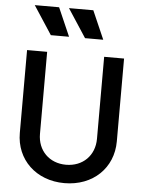

<svg xmlns="http://www.w3.org/2000/svg" viewBox="-65 -1062 842 1124"><g transform="rotate(5 356.0 -499.5)"><path d="M356 12C524 12 641 -102 641 -258V-745H524V-263C524 -165 455 -96 356 -96C258 -96 189 -165 189 -263V-745H71V-258C71 -102 189 12 356 12ZM93 -1011 202 -844H309L236 -1011ZM294 -1011 403 -844H510L437 -1011Z"/></g></svg>

Font: Mluvka SemiBold
Style: Regular
Weight: 600
Designer: Modified by Jiří Krblich, Original typeface by Gumpita Rahayu
Foundry: Gumpita Rahayu & Jiří Krblich
Version: Version 2.000;Glyphs 3.1.1 (3134)